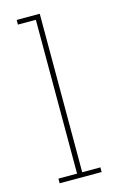

<svg xmlns="http://www.w3.org/2000/svg" viewBox="-106 -711 463 756"><g transform="rotate(-15 125.0 -332.5)"><path d="M40 0V-19H116V-646H43V-665H137V-19H211V0Z"/></g></svg>

Font: Inconsolata UltraCondensed ExtraLight
Style: Regular
Weight: 200
Width: 1
Monospace: yes
Designer: Raph Levien, Cyreal, Brenton Simpson
Foundry: Raph Levien, Cyreal, Google
Version: Version 3.100; ttfautohint (v1.8.4.7-5d5b)